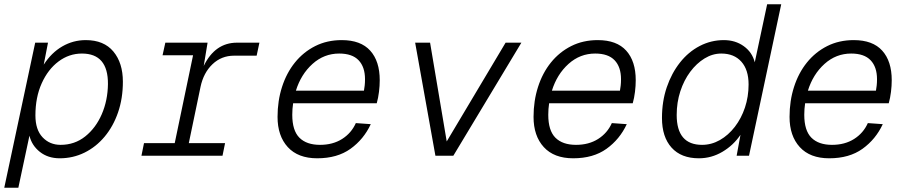

<svg xmlns="http://www.w3.org/2000/svg" viewBox="-39 -730 4259 900"><path d="M-19 150 126 -530H186L166 -427Q202 -483 253 -512.5Q304 -542 363 -542Q448 -542 492.5 -488.5Q537 -435 537 -347Q537 -269 514.5 -203.5Q492 -138 451.5 -89.5Q411 -41 357 -14.5Q303 12 241 12Q186 12 148 -18Q110 -48 99 -94L47 150ZM245 -51Q311 -51 360.5 -90.5Q410 -130 438 -194.5Q466 -259 467 -336Q468 -479 345 -479Q285 -479 235.5 -442Q186 -405 156.5 -339.5Q127 -274 127 -189Q127 -122 160.5 -86.5Q194 -51 245 -51Z M624 0 636 -59H780L866 -471H723L736 -530H934L916 -421Q969 -530 1072 -530H1177L1164 -469H1058Q999 -469 957 -429Q915 -389 901 -323L846 -59H1016L1004 0Z M1448 12Q1358 12 1310 -40.5Q1262 -93 1262 -182Q1262 -257 1283 -322.5Q1304 -388 1343.5 -437Q1383 -486 1438.5 -514Q1494 -542 1563 -542Q1652 -542 1696.5 -492.5Q1741 -443 1741 -354Q1741 -328 1737.5 -299.5Q1734 -271 1727 -246H1335Q1331 -219 1331 -192Q1331 -118 1364.5 -84.5Q1398 -51 1461 -51Q1521 -51 1564.5 -78.5Q1608 -106 1629 -153L1699 -148Q1666 -77 1604 -32.5Q1542 12 1448 12ZM1551 -479Q1480 -479 1426 -430.5Q1372 -382 1348 -305H1667Q1669 -316 1670.5 -329Q1672 -342 1672 -359Q1672 -416 1642 -447.5Q1612 -479 1551 -479Z M2002 0 1907 -530H1977L2055 -67L2331 -530H2405L2086 0Z M2648 12Q2558 12 2510 -40.5Q2462 -93 2462 -182Q2462 -257 2483 -322.5Q2504 -388 2543.5 -437Q2583 -486 2638.5 -514Q2694 -542 2763 -542Q2852 -542 2896.5 -492.5Q2941 -443 2941 -354Q2941 -328 2937.5 -299.5Q2934 -271 2927 -246H2535Q2531 -219 2531 -192Q2531 -118 2564.5 -84.5Q2598 -51 2661 -51Q2721 -51 2764.5 -78.5Q2808 -106 2829 -153L2899 -148Q2866 -77 2804 -32.5Q2742 12 2648 12ZM2751 -479Q2680 -479 2626 -430.5Q2572 -382 2548 -305H2867Q2869 -316 2870.5 -329Q2872 -342 2872 -359Q2872 -416 2842 -447.5Q2812 -479 2751 -479Z M3237 12Q3154 12 3109 -38Q3064 -88 3064 -177Q3064 -255 3086.5 -321Q3109 -387 3148.5 -437Q3188 -487 3241 -514.5Q3294 -542 3354 -542Q3408 -542 3447.5 -513.5Q3487 -485 3499 -438L3557 -710H3623L3472 0H3414L3432 -98Q3399 -49 3347.5 -18.5Q3296 12 3237 12ZM3252 -51Q3296 -51 3335.5 -73.5Q3375 -96 3405.5 -135.5Q3436 -175 3453 -226Q3470 -277 3470 -334Q3470 -403 3436 -441Q3402 -479 3342 -479Q3301 -479 3263.5 -456Q3226 -433 3196.5 -393.5Q3167 -354 3150 -302Q3133 -250 3133 -191Q3133 -51 3252 -51Z M3848 12Q3758 12 3710 -40.5Q3662 -93 3662 -182Q3662 -257 3683 -322.5Q3704 -388 3743.5 -437Q3783 -486 3838.5 -514Q3894 -542 3963 -542Q4052 -542 4096.5 -492.5Q4141 -443 4141 -354Q4141 -328 4137.5 -299.5Q4134 -271 4127 -246H3735Q3731 -219 3731 -192Q3731 -118 3764.5 -84.5Q3798 -51 3861 -51Q3921 -51 3964.5 -78.5Q4008 -106 4029 -153L4099 -148Q4066 -77 4004 -32.5Q3942 12 3848 12ZM3951 -479Q3880 -479 3826 -430.5Q3772 -382 3748 -305H4067Q4069 -316 4070.5 -329Q4072 -342 4072 -359Q4072 -416 4042 -447.5Q4012 -479 3951 -479Z"/></svg>

Font: Geist Mono Light
Style: Italic
Weight: 300
Italic angle: -12°
Monospace: yes
Designer: Basement.studio, Andrés Briganti, Mateo Zaragoza
Foundry: Basement.studio, Vercel, Andrés Briganti, Guido Ferreyra, Mateo Zaragoza
Version: Version 1.500; ttfautohint (v1.8.4.7-5d5b)